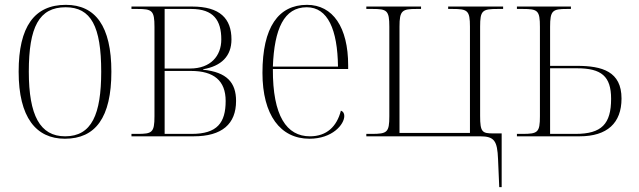

<svg xmlns="http://www.w3.org/2000/svg" viewBox="-20 -563 2639 793"><path d="M248 10C374 10 440 -77 440 -267C440 -455 374 -543 252 -543C122 -543 57 -453 57 -267C57 -78 129 10 248 10ZM249 0C145 0 99 -87 99 -267C99 -451 141 -533 251 -533C356 -533 398 -454 398 -267C398 -91 359 0 249 0Z M523 0H780C897 0 955 -51 955 -146C955 -222 917 -265 819 -275V-277C894 -290 936 -331 936 -400C936 -486 889 -536 773 -536H523V-526H547C608 -526 618 -520 618 -452V-83C618 -15 608 -10 547 -10H523ZM765 -280H660V-526H770C862 -526 894 -479 894 -400C894 -332 850 -280 765 -280ZM772 -10H660V-270H769C863 -270 912 -230 912 -146C912 -56 877 -10 772 -10Z M1258 10C1353 10 1402 -49 1402 -84C1402 -95 1397 -103 1388 -106C1371 -40 1329 0 1260 0C1164 0 1106 -84 1107 -278H1418V-293C1418 -450 1355 -543 1248 -543C1130 -543 1064 -451 1064 -262C1064 -88 1138 10 1258 10ZM1376 -288H1107C1113 -444 1153 -533 1247 -533C1334 -533 1374 -441 1376 -288Z M2037 94 2042 210H2052V-12H2017C1972 -12 1963 -17 1963 -84V-453C1963 -520 1972 -526 2036 -526H2058V-536H1831V-526H1849C1911 -526 1921 -520 1921 -453V-14H1630V-453C1630 -520 1641 -526 1700 -526H1719V-536H1493V-526H1519C1578 -526 1588 -520 1588 -453V-83C1588 -16 1579 -10 1515 -10H1493V0H1963C2022 0 2034 19 2037 94Z M2115 0H2374C2488 0 2547 -55 2547 -156C2547 -268 2467 -291 2363 -291H2252V-452C2252 -520 2262 -526 2322 -526H2338V-536H2115V-526H2139C2201 -526 2210 -520 2210 -452V-83C2210 -16 2201 -10 2138 -10H2115ZM2357 -10H2252V-281H2363C2464 -281 2504 -248 2504 -155C2504 -51 2465 -10 2357 -10Z"/></svg>

Font: Noto Serif Display SemiCondensed ExtraLight
Style: Regular
Weight: 200
Width: 4
Designer: Monotype Design Team
Foundry: Monotype Imaging Inc.
Version: Version 2.009